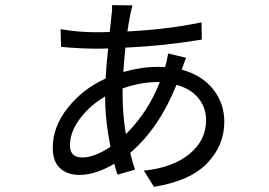

<svg xmlns="http://www.w3.org/2000/svg" viewBox="-20 -681 1040 741"><path d="M453.1 -339.8V-317.4Q453.1 -239.3 465.8 -163.1Q552.7 -250 596.7 -364.3H586.9Q524.4 -364.3 453.1 -339.8ZM385.7 -308.6Q327.1 -274.4 288.6 -223.1Q250 -171.9 250 -120.1Q250 -73.2 297.9 -73.2Q343.8 -73.2 406.2 -114.3Q385.7 -218.8 385.7 -308.6ZM628.9 -474.6 698.2 -458Q690.4 -439.5 681.6 -412.1Q759.8 -390.6 802.7 -336.4Q845.7 -282.2 845.7 -210.9Q845.7 -120.1 779.8 -51.3Q713.9 17.6 574.2 40L535.2 -22.5Q644.5 -33.2 710 -85.9Q775.4 -138.7 775.4 -216.8Q775.4 -265.6 745.6 -302.2Q715.8 -338.9 661.1 -353.5Q594.7 -187.5 482.4 -90.8Q492.2 -50.8 501 -26.4L433.6 -6.8Q421.9 -43 420.9 -48.8Q347.7 -5.9 287.1 -5.9Q240.2 -5.9 211.9 -31.7Q183.6 -57.6 183.6 -110.4Q183.6 -192.4 242.2 -265.6Q300.8 -338.9 387.7 -377.9Q389.6 -423.8 397.5 -494.1Q381.8 -493.2 350.6 -493.2Q293 -493.2 215.8 -500L213.9 -568.4Q282.2 -556.6 350.6 -556.6Q386.7 -556.6 403.3 -557.6Q405.3 -572.3 407.7 -594.7Q410.2 -617.2 410.2 -621.1Q414.1 -645.5 412.1 -661.1L491.2 -660.2Q482.4 -629.9 471.7 -559.6Q626 -567.4 757.8 -594.7L758.8 -528.3Q613.3 -503.9 463.9 -497.1Q458 -438.5 456.1 -403.3Q525.4 -422.9 588.9 -422.9Q608.4 -422.9 617.2 -421.9V-422.9Q623 -438.5 628.9 -474.6Z"/></svg>

Font: GenYoGothic TW TTF Regular
Style: Regular
Weight: 400
Version: Version 1.300